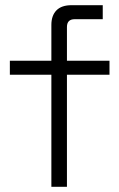

<svg xmlns="http://www.w3.org/2000/svg" viewBox="-20 -720 460 740"><path d="M178 0V-432H18V-486H178V-624Q178 -660 197.5 -680Q217 -700 256 -700H376V-646H268Q238 -646 238 -616V-486H402V-432H238V0Z"/></svg>

Font: Space Grotesk Frontify Light
Style: Regular
Weight: 300
Designer: Florian Karsten
Version: Version 2.000